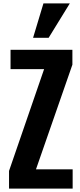

<svg xmlns="http://www.w3.org/2000/svg" viewBox="-20 -1100 469 1120"><path d="M172.9 -879.4 233.4 -1080.1H387.2L263.7 -879.4ZM32.7 0V-103L237.3 -696.8H41.5V-809.6H402.3V-722.7L189.9 -112.3H403.8V0Z"/></svg>

Font: Oswald
Style: DemiBold
Weight: 600
Designer: Vernon Adams
Foundry: Vernon Adams
Version: 3.0; ttfautohint (v0.95) -l 8 -r 50 -G 200 -x 0 -w "G" -W -c